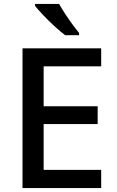

<svg xmlns="http://www.w3.org/2000/svg" viewBox="-20 -961 597 981"><path d="M497 0H95V-714H497V-622H203V-418H479V-327H203V-93H497ZM282 -941Q294 -919 312 -891.5Q330 -864 349 -838Q368 -812 384 -793V-781H313Q289 -799 258.5 -827Q228 -855 200.5 -884Q173 -913 159 -931V-941Z"/></svg>

Font: Noto Sans Bengali Medium
Style: Regular
Weight: 500
Designer: Jelle Bosma - Monotype Design Team
Foundry: Monotype Imaging Inc.
Version: Version 2.003; ttfautohint (v1.8.4.7-5d5b)